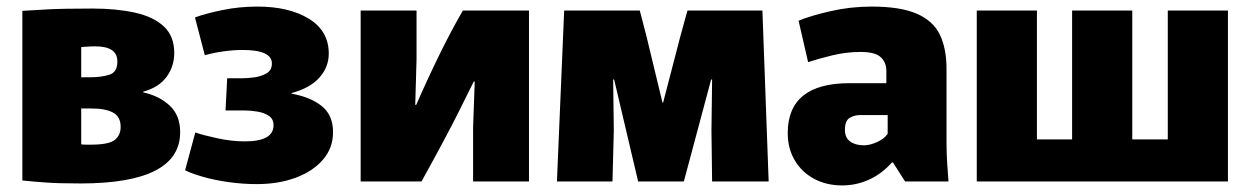

<svg xmlns="http://www.w3.org/2000/svg" viewBox="-20 -552 3797 584"><path d="M225 6Q157 6 117 3Q77 0 48 -3V-519Q78 -521 125 -523.5Q172 -526 261 -526Q334 -526 390.5 -513.5Q447 -501 478.5 -471.5Q510 -442 510 -391Q510 -350 486.5 -318Q463 -286 415 -273L416 -271Q465 -260 496.5 -230.5Q528 -201 528 -150Q528 6 225 6ZM256 -317Q287 -317 312 -324.5Q337 -332 337 -365Q337 -411 270 -411Q255 -411 243.5 -410Q232 -409 227 -409V-317ZM257 -112Q310 -112 328.5 -126Q347 -140 347 -166Q347 -197 324 -209.5Q301 -222 259 -222H227V-113Q233 -112 241 -112Q249 -112 257 -112Z M761 8Q719 8 676 2Q633 -4 598 -14Q563 -24 543 -34L574 -149Q601 -140 643 -131Q685 -122 725 -122Q812 -122 812 -171Q812 -190 798 -199.5Q784 -209 763.5 -212.5Q743 -216 724 -216H666L671 -314H719Q731 -314 752 -316.5Q773 -319 790 -328.5Q807 -338 807 -359Q807 -400 718 -400Q689 -400 658 -395.5Q627 -391 603 -384L573 -499Q606 -511 657 -521.5Q708 -532 763 -532Q859 -532 919.5 -495Q980 -458 980 -389Q980 -348 951.5 -316Q923 -284 867 -269V-267Q924 -257 958.5 -229.5Q993 -202 993 -150Q993 -102 962.5 -66.5Q932 -31 879.5 -11.5Q827 8 761 8Z M1077 0V-520H1247V-372L1243 -233H1246Q1280 -311 1316.5 -385.5Q1353 -460 1388 -520H1589V0H1419V-165L1424 -304H1421Q1413 -288 1376 -213.5Q1339 -139 1262 0Z M1696 -520H1926L1947 -439L1995 -240H1997L2049 -440L2071 -520H2299L2318 0H2146L2144 -156L2146 -310H2143L2060 0H1921L1848 -310H1845L1847 -156L1843 0H1674Z M2542 12Q2493 12 2455.5 -8.5Q2418 -29 2397 -65Q2376 -101 2376 -147Q2376 -299 2564 -299H2676V-337Q2676 -362 2659 -378Q2642 -394 2598 -394Q2554 -394 2511 -383.5Q2468 -373 2438 -363L2409 -489Q2445 -504 2506 -518Q2567 -532 2631 -532Q2718 -532 2768 -510.5Q2818 -489 2838.5 -447Q2859 -405 2859 -342V-120Q2859 -88 2861 -55.5Q2863 -23 2865 0H2733L2696 -58H2693Q2662 -23 2623 -5.5Q2584 12 2542 12ZM2608 -110Q2626 -110 2648 -120Q2670 -130 2680 -145V-202H2596Q2579 -202 2564.5 -193.5Q2550 -185 2550 -157Q2550 -133 2566 -121.5Q2582 -110 2608 -110Z M2951 0V-520H3134V-128H3241V-520H3424V-128H3532V-520H3715V0Z"/></svg>

Font: Murecho ExtraBold
Style: Regular
Weight: 800
Designer: Neil Summerour
Foundry: Positype
Version: Version 1.010; ttfautohint (v1.8.3)